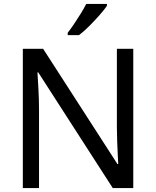

<svg xmlns="http://www.w3.org/2000/svg" viewBox="-20 -964 800 984"><path d="M663 0H558L176 -593H172Q174 -558 177 -506Q180 -454 180 -399V0H97V-714H201L582 -123H586Q585 -139 583.5 -171Q582 -203 580.5 -241Q579 -279 579 -311V-714H663ZM528 -934Q516 -916 491 -887.5Q466 -859 437.5 -830.5Q409 -802 385 -784H327V-796Q342 -815 359.5 -841Q377 -867 394 -894.5Q411 -922 422 -944H528Z"/></svg>

Font: Noto Sans Inscriptional Pahlavi
Style: Regular
Weight: 400
Designer: Monotype Design Team
Foundry: Monotype Imaging Inc.
Version: Version 2.003; ttfautohint (v1.8.4.7-5d5b)